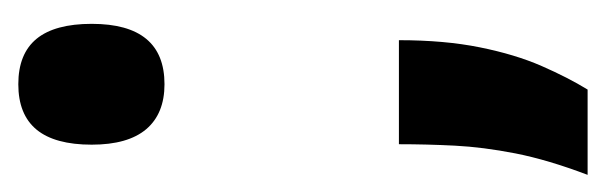

<svg xmlns="http://www.w3.org/2000/svg" viewBox="-272 -304 678 215"><g transform="rotate(-90 67.5 -196.0)"><path d="M-20.3 122.5Q-3.5 78.2 3.7 41.8Q10.8 5.3 12.4 -26.2Q14 -57.8 14 -88.8H130.5Q130.5 -37.8 122.5 1.8Q114.5 41.5 101.6 71Q88.7 100.5 75.2 122.5ZM81.2 -351.3Q48.2 -351.3 30.8 -371.8Q13.5 -392.3 13.5 -432.8Q13.5 -474 30.3 -494.5Q47.2 -515 81.2 -515Q115.3 -515 132.1 -494.5Q148.8 -474 148.8 -432.8Q148.8 -351.3 81.2 -351.3Z"/></g></svg>

Font: Bricolage Grotesque 96pt ExtraBold Condensed
Style: Regular
Weight: 800
Width: 3
Version: Version 1.001;gftools[0.9.33.dev8+g029e19f]